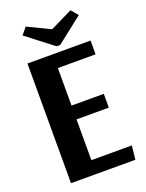

<svg xmlns="http://www.w3.org/2000/svg" viewBox="-156 -919 755 995"><g transform="rotate(-20 221.0 -421.5)"><path d="M198 -377H376V-301H198V-76H421L413 0H58V-660H406V-584H198ZM231 -692 84 -805 115 -843 239 -783 362 -843 394 -805 250 -692Z"/></g></svg>

Font: Sansita Medium
Style: Regular
Weight: 500
Designer: Pablo Cosgaya
Foundry: Omnibus-Type
Version: Version 1.006